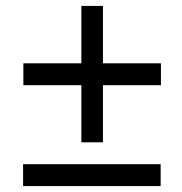

<svg xmlns="http://www.w3.org/2000/svg" viewBox="-20 -629 615 649"><path d="M524 -341H328V-148H255V-341H59V-415H255V-609H328V-415H524ZM58 -74H523V0H58Z"/></svg>

Font: Ysabeau Semibold
Style: Italic
Weight: 600
Italic angle: -12°
Designer: Christian Thalmann (Catharsis Fonts)
Version: Version 0.003